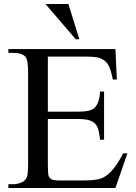

<svg xmlns="http://www.w3.org/2000/svg" viewBox="-20 -943 683 963"><path d="M220 -659V-383H373Q433 -383 453 -401Q479 -425 482 -484H502V-242H482Q476 -292 468 -307Q459 -326 438 -336Q417 -346 373 -346H220V-116Q220 -69 224.5 -59Q229 -49 238.5 -43.5Q248 -38 278 -38H396Q455 -38 481.5 -46Q508 -54 533 -79Q565 -110 598 -174H619L559 0H22V-19H46Q70 -19 92 -30Q109 -39 115 -55Q121 -71 121 -123V-576Q121 -642 108 -658Q90 -678 46 -678H22V-697H559L566 -544H546Q535 -599 522 -619.5Q509 -640 483 -651Q463 -659 412 -659ZM208 -923H323L378 -746H360Z"/></svg>

Font: MM Ethnic
Style: Regular
Weight: 400
Designer: Khon Soe Zaw Thu
Version: Version 1.00 July 18, 2016, initial release